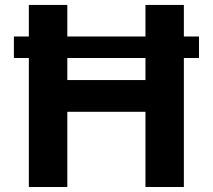

<svg xmlns="http://www.w3.org/2000/svg" viewBox="-20 -747 850 767"><path d="M774.9 -601.2H714.5V-727.3H561.1V-601.2H248.9V-727.3H95.2V-601.2H35.5V-515.3H95.2V0H248.9V-300.4H561.1V0H714.5V-515.3H774.9ZM248.9 -427.2V-515.3H561.1V-427.2Z"/></svg>

Font: Margiela Sans
Style: Bold
Weight: 700
Designer: Stefan Endress, Andreas Faust
Version: Version 1.100;FEAKit 1.0